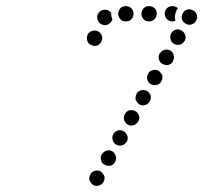

<svg xmlns="http://www.w3.org/2000/svg" viewBox="-20 -582 664 627"><path d="M272 -3Q271 2 272 7Q274 11 277 15Q280 19 284 22Q293 27 303 24Q313 21 318 12Q321 8 321 3Q322 -2 321 -7Q319 -11 316 -15Q313 -19 309 -22Q300 -27 290 -24Q280 -22 275 -13V-12Q272 -8 272 -3ZM309 -69Q309 -64 310 -59Q311 -54 314 -50Q317 -46 322 -44Q331 -39 341 -41Q351 -44 356 -53Q358 -58 359 -63Q360 -68 358 -72Q357 -77 354 -81Q351 -85 347 -88Q338 -93 328 -90Q318 -87 313 -78H312Q310 -74 309 -69ZM348 -125Q350 -115 359 -110Q368 -105 378 -107Q388 -110 393 -119H394Q399 -128 396 -138Q393 -148 384 -153Q375 -159 365 -156Q355 -153 350 -144Q345 -135 348 -125ZM385 -191Q388 -181 397 -175Q406 -170 416 -173Q426 -176 431 -185Q437 -194 434 -204Q431 -214 422 -219Q413 -224 403 -222Q393 -219 388 -210Q383 -201 385 -191ZM423 -266Q422 -261 423 -256Q425 -252 428 -248Q431 -244 435 -241Q444 -236 454 -239Q464 -242 469 -251Q472 -255 472 -260Q473 -265 472 -270Q470 -275 467 -279Q464 -283 460 -285Q451 -290 441 -287Q431 -285 426 -276V-275Q423 -271 423 -266ZM461 -322Q464 -312 473 -307Q482 -302 492 -305Q502 -307 507 -316V-317Q510 -321 510 -326Q511 -331 510 -336Q508 -340 505 -344Q502 -348 498 -351Q489 -356 479 -353Q469 -351 464 -342V-341Q458 -332 461 -322ZM499 -388Q502 -378 511 -373Q520 -368 530 -370Q540 -373 545 -382V-383Q550 -392 547 -402Q545 -412 536 -417Q527 -422 517 -419Q507 -416 502 -407H501Q496 -398 499 -388ZM313 -465Q309 -475 300 -480Q291 -484 281 -481Q271 -478 266 -469V-468Q262 -459 265 -449Q268 -439 278 -435Q287 -430 297 -433Q306 -437 311 -446Q316 -456 313 -465ZM537 -454Q539 -444 548 -439Q557 -434 567 -436Q577 -439 582 -448H583Q588 -457 585 -467Q582 -477 573 -482Q564 -488 554 -485Q544 -482 539 -473Q534 -464 537 -454ZM345 -514Q340 -505 330 -501Q321 -498 311 -503Q302 -507 299 -517Q295 -527 300 -536V-537Q305 -546 315 -549Q324 -552 334 -548Q337 -546 339 -544Q342 -542 343 -539Q343 -538 343 -537Q343 -528 347 -520Q347 -519 347 -519Q346 -518 346 -517Q346 -515 345 -514ZM574 -520Q577 -510 586 -505Q595 -499 605 -502Q615 -505 620 -514Q626 -523 623 -533Q620 -543 611 -548Q602 -553 592 -551Q582 -548 577 -539Q572 -530 574 -520ZM409 -519Q416 -527 416 -537Q416 -547 409 -555Q402 -562 391 -562Q380 -562 373 -555Q366 -547 366 -537Q366 -527 373 -519Q380 -512 391 -512Q402 -512 409 -519ZM477 -514Q481 -516 485 -520Q488 -523 490 -528Q492 -532 492 -537Q492 -548 485 -555Q477 -562 467 -562Q456 -562 449 -555Q442 -547 442 -537Q442 -527 449 -519Q456 -512 467 -512Q472 -512 477 -514ZM561 -555Q557 -559 553 -560Q548 -562 543 -562Q532 -562 525 -555Q518 -548 518 -537Q518 -527 525 -520Q532 -512 543 -512Q546 -512 548 -513Q550 -513 553 -514Q550 -524 552 -533Q553 -542 557 -550H558Q559 -553 561 -555Z"/></svg>

Font: FRB American Cursive Dotted Black
Style: Bold Italic
Weight: 900
Italic angle: -25°
Version: Version 2.0;Modular Font Editor K font №1